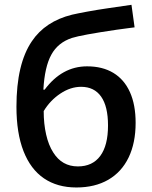

<svg xmlns="http://www.w3.org/2000/svg" viewBox="-20 -786 646 815"><path d="M49.8 -333Q49.8 -514.6 115.2 -610.8Q171.9 -695.3 285.6 -723.6Q306.6 -728.5 350.1 -736.6Q393.6 -744.6 434.6 -750.5L538.1 -765.6L551.3 -669.9L524.9 -666.5L474.6 -659.7Q325.2 -637.7 285.6 -625Q226.1 -605.5 197.8 -553.7Q169.4 -502 164.1 -405.3H169.4Q243.2 -504.4 349.6 -504.4Q415 -504.4 461.2 -476.6Q507.3 -448.7 531.5 -395Q555.7 -341.3 555.7 -264.6Q555.7 -179.2 525.9 -117.4Q496.1 -55.7 439.5 -22.9Q382.8 9.8 304.2 9.8Q223.6 9.8 166.7 -28.8Q109.9 -67.4 79.8 -144.3Q49.8 -221.2 49.8 -333ZM438.5 -253.4Q438.5 -334.5 409.2 -376Q379.9 -417.5 324.2 -417.5Q279.3 -417.5 236.1 -388.7Q192.9 -359.9 165.5 -314.5Q165.5 -260.3 175.8 -215.1Q186 -169.9 206.1 -138.7Q243.2 -79.6 310.5 -79.6Q372.6 -79.6 405.5 -124Q438.5 -168.5 438.5 -253.4Z"/></svg>

Font: Viking Open Sans Light
Style: Bold
Weight: 600
Foundry: Ascender Corporation
Version: Version 2.001